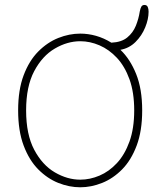

<svg xmlns="http://www.w3.org/2000/svg" viewBox="-20 -764 659 794"><path d="M312 10.5Q266.5 10.5 221.2 -7.5Q176 -25.5 138.2 -63.5Q100.5 -101.5 77.8 -162Q55 -222.5 55 -307.5Q55 -392.5 77.8 -452.8Q100.5 -513 138.2 -551Q176 -589 221.2 -607Q266.5 -625 312 -625Q344.5 -625 377.2 -615.8Q410 -606.5 440.5 -587.5Q482.5 -589.5 506.2 -609Q530 -628.5 541.8 -657.5Q553.5 -686.5 558 -716.5Q560.5 -729.5 564.5 -736.5Q568.5 -743.5 577.5 -743.5Q587 -743.5 590.8 -735.5Q594.5 -727.5 594.5 -715.5Q594.5 -685 580.5 -650.8Q566.5 -616.5 540.5 -590.5Q514.5 -564.5 478 -558Q518 -520 543 -458Q568 -396 568 -307.5Q568 -222.5 545.2 -162Q522.5 -101.5 485 -63.5Q447.5 -25.5 402.2 -7.5Q357 10.5 312 10.5ZM88 -307.5Q88 -208 121.5 -144.8Q155 -81.5 206.8 -51.2Q258.5 -21 312 -21Q352 -21 391.5 -37.8Q431 -54.5 463.5 -89.5Q496 -124.5 515.5 -178.8Q535 -233 535 -307.5Q535 -382 515.5 -436Q496 -490 463.5 -524.8Q431 -559.5 391.5 -576.5Q352 -593.5 312 -593.5Q258.5 -593.5 206.8 -563.2Q155 -533 121.5 -469.8Q88 -406.5 88 -307.5Z"/></svg>

Font: Sono Monospace ExtraLight
Style: Regular
Weight: 250
Version: Version 2.112